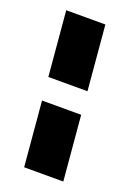

<svg xmlns="http://www.w3.org/2000/svg" viewBox="-113 -769 568 842"><g transform="rotate(15 171.0 -348.5)"><path d="M80 -713V-410L262 -394V-697ZM80 -303V0L262 16V-287Z"/></g></svg>

Font: Catamaran Thin Black
Style: Regular
Weight: 900
Version: Version 2.000